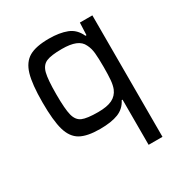

<svg xmlns="http://www.w3.org/2000/svg" viewBox="-167 -645 925 972"><g transform="rotate(-30 295.5 -159.0)"><path d="M423 -64H418Q398 -24 357.5 -8Q317 8 251 8Q176 8 136.5 -14.5Q97 -37 81 -92.5Q65 -148 65 -254Q65 -360 81.5 -416Q98 -472 138 -495Q178 -518 254 -518Q315 -518 358 -501.5Q401 -485 422 -438H428L431 -510H504V200H423ZM410 -131Q418 -151 420.5 -180Q423 -209 423 -255Q423 -307 420 -337Q417 -367 405 -390Q393 -416 363.5 -428Q334 -440 285 -440Q221 -440 193 -427.5Q165 -415 155.5 -378Q146 -341 146 -255Q146 -169 155.5 -132Q165 -95 192.5 -83Q220 -71 285 -71Q338 -71 367.5 -85.5Q397 -100 410 -131Z"/></g></svg>

Font: Source Han Sans & Saira Hybrid
Style: Regular
Weight: 400
Designer: Ryoko NISHIZUKA 西塚涼子 (kana & ideographs); Paul D. Hunt (Latin, Greek & Cyrillic); Wenlong ZHANG 张文龙 (bopomofo); Sandoll 
Foundry: Adobe Systems Incorporated
Version: Version 1.00;August 2, 2021;FontCreator 13.0.0.2675 64-bit